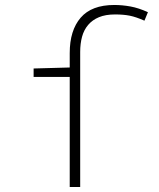

<svg xmlns="http://www.w3.org/2000/svg" viewBox="-20 -751 640 771"><path d="M260 0V-442H115V-476L260 -480V-538Q260 -629 304 -680Q348 -731 439 -731Q471 -731 504 -725Q537 -719 574 -702L560 -668Q526 -683 501 -688Q476 -693 442 -693Q404 -693 377.5 -682Q351 -671 334 -651Q317 -631 309.5 -603.5Q302 -576 302 -542V0Z"/></svg>

Font: Source Code Pro Light
Style: Regular
Weight: 300
Monospace: yes
Designer: Paul D. Hunt, Teo Tuominen
Foundry: Adobe Systems Incorporated
Version: Version 2.030;PS 1.000;hotconv 16.6.51;makeotf.lib2.5.65220